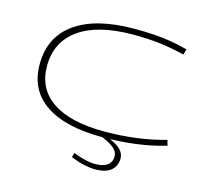

<svg xmlns="http://www.w3.org/2000/svg" viewBox="-127 -857 1319 1223"><g transform="rotate(15 533.0 -245.0)"><path d="M87 -336Q87 -517 224 -613.5Q361 -710 614 -710Q686 -710 744.5 -706Q803 -702 856 -693Q909 -684 966 -669L955 -632Q870 -653 792 -662.5Q714 -672 615 -672Q383 -672 259 -584.5Q135 -497 135 -337Q135 -187 253 -107.5Q371 -28 595 -28Q703 -28 806 -41.5Q909 -55 998 -81L1008 -45Q919 -18 814.5 -4Q710 10 591 10Q347 10 217 -78.5Q87 -167 87 -336ZM447 153Q531 187 592 187Q645 187 672.5 166.5Q700 146 700 108Q700 83 681.5 63.5Q663 44 632.5 28.5Q602 13 566 -1H615Q674 18 707 46Q740 74 740 112Q740 161 705.5 190.5Q671 220 600 220Q567 220 526.5 211Q486 202 439 183Z"/></g></svg>

Font: Georama ExtraExtended ExtraLight
Style: Regular
Weight: 200
Width: 8
Designer: Jean-Baptiste Levee
Foundry: Production Type
Version: Version 1.000